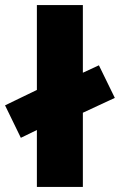

<svg xmlns="http://www.w3.org/2000/svg" viewBox="-37 -740 474 760"><path d="M45.5 -194.5 -17 -323 200 -428V-410L354.5 -481.5L417.5 -352.5L200 -251.5V-269.5ZM109 0V-720H291V0Z"/></svg>

Font: Geologica Cursive ExtraBold
Style: Regular
Weight: 800
Designer: Sindre Bremnes, Frode Helland
Foundry: Monokrom Skriftforlag AS
Version: Version 1.010;gftools[0.9.28]